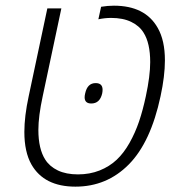

<svg xmlns="http://www.w3.org/2000/svg" viewBox="-20 -660 654 689"><path d="M388.7 -639.6Q501 -639.6 545.9 -560.1Q571.8 -515.1 571.8 -443.4Q571.8 -387.2 556.2 -314.9Q521 -149.4 442.1 -69.8Q363.3 9.8 250.7 9.8Q138.2 9.8 92.8 -69.8Q67.4 -114.7 67.4 -186.5Q67.4 -242.7 83 -314.9L149.9 -629.9H200.2L133.3 -314.9Q117.7 -242.7 117.7 -193.8Q117.7 -125.5 142.6 -86.9Q158.2 -62.5 187.7 -48.3Q217.3 -34.2 259.8 -34.2Q302.2 -34.2 337.6 -48.3Q373 -62.5 398.7 -86.7Q424.3 -110.8 444.8 -147.2Q465.3 -183.6 479 -224.1Q492.7 -264.6 503.4 -314.9Q519 -387.7 519 -437Q519 -505.4 495.1 -543Q480 -567.4 450.7 -581.5Q421.4 -595.7 378.9 -595.7Q356.4 -595.7 333 -590.8L342.8 -635.7Q366.2 -639.6 388.7 -639.6ZM323.2 -361.8Q348.1 -361.8 348.1 -337.9Q348.1 -332 346.7 -324.7Q338.4 -288.6 307.6 -288.6Q283.7 -288.6 283.7 -311Q283.7 -316.9 285.6 -324.7Q293.5 -361.8 323.2 -361.8Z"/></svg>

Font: Open Sans Hebrew Light
Style: Italic
Weight: 300
Italic angle: -12°
Foundry: Ascender Corporation, Yanek Iontef
Version: Version 2.001;PS 002.001;hotconv 1.0.70;makeotf.lib2.5.58329